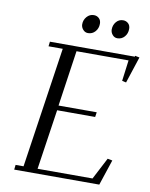

<svg xmlns="http://www.w3.org/2000/svg" viewBox="-95 -951 795 1020"><g transform="rotate(10 302.5 -441.0)"><path d="M53.2 0 56.2 -25.9H99.1L195.8 -676.8H119.1L122.1 -702.1H580.1L581.1 -707L605 -702.1L558.1 -559.1L536.1 -564L550.8 -676.8H270L226.1 -376H432.1L428.2 -350.1H223.1L174.8 -25.9H471.2L532.2 -143.1L558.1 -138.2L512.2 0ZM274.9 -823.2Q274.9 -846.7 290.3 -864.3Q305.7 -881.8 328.1 -881.8Q344.2 -881.8 355.7 -871.3Q367.2 -860.8 367.2 -841.8Q367.2 -816.9 351.8 -799.6Q336.4 -782.2 313 -782.2Q296.9 -782.2 285.9 -794.9Q274.9 -807.6 274.9 -823.2ZM434.1 -823.2Q434.1 -847.2 448.7 -864.5Q463.4 -881.8 485.8 -881.8Q502 -881.8 513.4 -871.3Q524.9 -860.8 524.9 -841.8Q524.9 -816.9 509.8 -799.6Q494.6 -782.2 471.2 -782.2Q455.6 -782.2 444.8 -794.9Q434.1 -807.6 434.1 -823.2Z"/></g></svg>

Font: Dehuti Alt
Style: Italic
Weight: 400
Version: Version 1.2